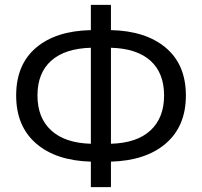

<svg xmlns="http://www.w3.org/2000/svg" viewBox="-20 -745 823 784"><path d="M433 19H351V-85Q208 -89 127 -159.5Q46 -230 46 -355Q46 -481 127 -550Q208 -619 351 -622V-725H433V-622Q575 -619 657 -550Q739 -481 739 -355Q739 -230 657.5 -159.5Q576 -89 433 -85ZM351 -158V-550Q245 -547 189 -497Q133 -447 133 -355Q133 -264 189 -212.5Q245 -161 351 -158ZM433 -158Q539 -161 594.5 -212.5Q650 -264 650 -355Q650 -447 594.5 -497Q539 -547 433 -550Z"/></svg>

Font: LXGW 975 Gothic SC
Style: Regular
Weight: 400
Version: Version 2.01;February 25, 2021